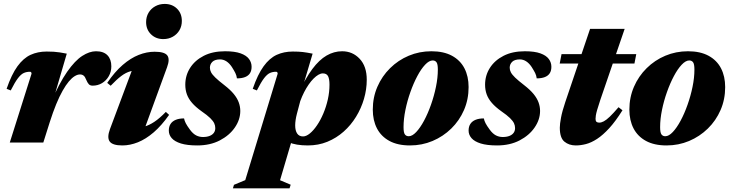

<svg xmlns="http://www.w3.org/2000/svg" viewBox="-20 -744 3824 1002"><path d="M144.5 -359Q144.5 -363.5 142.8 -366.5Q141 -369.5 136 -369.5Q118.5 -369.5 104 -363Q89.5 -356.5 73.8 -336Q58 -315.5 36 -272L14.5 -280.5Q40.5 -356 71.2 -398.2Q102 -440.5 139.5 -457.8Q177 -475 223.5 -475Q244.5 -475 260.5 -474Q276.5 -473 292.2 -470.5Q308 -468 328.5 -464L248 -189L245 -207.5Q289.5 -311 330.5 -369.5Q371.5 -428 409.2 -452.2Q447 -476.5 481 -476.5Q520.5 -476.5 540.8 -455.5Q561 -434.5 561 -398Q561 -369.5 547.8 -346.5Q534.5 -323.5 512.5 -310.2Q490.5 -297 463.5 -297Q450.5 -297 443.5 -304.5Q436.5 -312 430 -327.5Q424 -343.5 416.2 -349.5Q408.5 -355.5 397.5 -355.5Q384.5 -355.5 369.8 -346.5Q355 -337.5 339.2 -318.8Q323.5 -300 306.8 -270.5Q290 -241 273.2 -200Q256.5 -159 239.5 -106L206 0H31Z M554 -70.5 683 -415.5 716 -376.5Q685 -378.5 661 -372Q637 -365.5 613 -347.5Q589 -329.5 557.5 -296.5L539.5 -311.5Q579 -369.5 620.5 -405.2Q662 -441 704 -457.5Q746 -474 787 -474Q838.5 -474 853 -454.8Q867.5 -435.5 852 -393.5L722.5 -39L679.5 -77Q707.5 -76.5 732.8 -83.2Q758 -90 785.2 -108Q812.5 -126 845.5 -160L862.5 -144.5Q823 -88.5 782 -53.2Q741 -18 699.8 -1.5Q658.5 15 618.5 15Q567.5 15 552.5 -5.5Q537.5 -26 554 -70.5ZM742.5 -628.5Q742.5 -656 755.2 -677.5Q768 -699 790 -711.2Q812 -723.5 839.5 -723.5Q878.5 -723.5 903.8 -698.8Q929 -674 929 -634.5Q929 -607.5 916.5 -586.2Q904 -565 882 -552.5Q860 -540 832 -540Q793.5 -540 768 -565Q742.5 -590 742.5 -628.5Z M940.5 -126Q943 -113.5 949.5 -100.8Q956 -88 971.5 -67Q987 -46 1003.5 -37.5Q1020 -29 1039 -29Q1060 -29 1074.2 -34.8Q1088.5 -40.5 1096 -50.8Q1103.5 -61 1103.5 -75.5Q1103.5 -88.5 1098 -100.5Q1092.5 -112.5 1077 -127.8Q1061.5 -143 1031 -164Q1001 -185.5 982.5 -206.8Q964 -228 955.5 -251.2Q947 -274.5 947 -302Q947 -350 972 -389.5Q997 -429 1043.5 -452.8Q1090 -476.5 1154.5 -476.5Q1205.5 -476.5 1235.8 -465.5Q1266 -454.5 1279.5 -436.2Q1293 -418 1293 -395.5Q1293 -375 1284.5 -361.8Q1276 -348.5 1259 -341.8Q1242 -335 1216.5 -335Q1214.5 -350.5 1208.2 -363Q1202 -375.5 1190 -394.5Q1177.5 -413.5 1161.8 -423.8Q1146 -434 1128.5 -434Q1101.5 -434 1088.5 -421.5Q1075.5 -409 1075.5 -390.5Q1075.5 -378.5 1081.5 -366.8Q1087.5 -355 1103.8 -339.2Q1120 -323.5 1151 -299.5Q1182 -275.5 1200 -253.5Q1218 -231.5 1226 -209.5Q1234 -187.5 1234 -165Q1234 -120 1205.8 -78.8Q1177.5 -37.5 1127 -11.2Q1076.5 15 1009.5 15Q957 15 924.2 4.8Q891.5 -5.5 876.2 -23Q861 -40.5 861 -62.5Q861 -83 870 -97Q879 -111 896.8 -118.5Q914.5 -126 940.5 -126Z M1529.5 -150.5Q1525 -133.5 1522.8 -118Q1520.5 -102.5 1520.5 -89.5Q1520.5 -62.5 1530.8 -47.2Q1541 -32 1561.5 -32Q1578 -32 1597 -47.5Q1616 -63 1634.2 -89.8Q1652.5 -116.5 1667.2 -151.2Q1682 -186 1690.8 -224.8Q1699.5 -263.5 1699.5 -302.5Q1699.5 -332 1692 -346.5Q1684.5 -361 1664.5 -361Q1654 -361 1641.8 -354Q1629.5 -347 1616.5 -334Q1603.5 -321 1591 -303Q1578.5 -285 1567.2 -263Q1556 -241 1547 -216.5ZM1433 -50 1513.5 -47.5 1441.5 196.5 1497 220 1491 239H1195.5L1201 220.5L1260 196L1429 -359Q1429 -363.5 1427.2 -366.5Q1425.5 -369.5 1420.5 -369.5Q1403 -369.5 1388.5 -363Q1374 -356.5 1358.2 -336Q1342.5 -315.5 1320.5 -272L1299 -280.5Q1325 -356 1355.8 -398.2Q1386.5 -440.5 1424 -457.8Q1461.5 -475 1508 -475Q1539 -475 1560.2 -472.5Q1581.5 -470 1611.5 -464L1551 -260.5L1538 -257.5Q1574 -335.5 1610 -383.8Q1646 -432 1684.5 -454.2Q1723 -476.5 1765.5 -476.5Q1820 -476.5 1857 -437.2Q1894 -398 1894 -328Q1894 -277.5 1879.5 -228Q1865 -178.5 1838.2 -134.8Q1811.5 -91 1773.5 -57.2Q1735.5 -23.5 1688.5 -4.2Q1641.5 15 1586.5 15Q1524.5 15 1486 -1.8Q1447.5 -18.5 1433 -50Z M2231.5 -476.5Q2295.5 -476.5 2338.8 -453Q2382 -429.5 2403.8 -387.5Q2425.5 -345.5 2425.5 -289.5Q2425.5 -225 2401.5 -169.8Q2377.5 -114.5 2335 -73Q2292.5 -31.5 2237.2 -8.2Q2182 15 2119.5 15Q2055.5 15 2012.2 -8.5Q1969 -32 1947.2 -74Q1925.5 -116 1925.5 -172Q1925.5 -236 1949.5 -291.2Q1973.5 -346.5 2015.8 -388.2Q2058 -430 2113.2 -453.2Q2168.5 -476.5 2231.5 -476.5ZM2113 -33Q2131.5 -33 2152.2 -55Q2173 -77 2193 -114.2Q2213 -151.5 2229.2 -197.5Q2245.5 -243.5 2255.2 -291Q2265 -338.5 2265 -381Q2265 -409.5 2258 -419Q2251 -428.5 2238 -428.5Q2219.5 -428.5 2198.5 -406.2Q2177.5 -384 2157.8 -346.8Q2138 -309.5 2121.8 -263.8Q2105.5 -218 2095.8 -170.5Q2086 -123 2086 -80.5Q2086 -52 2093 -42.5Q2100 -33 2113 -33Z M2505 -126Q2507.5 -113.5 2514 -100.8Q2520.5 -88 2536 -67Q2551.5 -46 2568 -37.5Q2584.5 -29 2603.5 -29Q2624.5 -29 2638.8 -34.8Q2653 -40.5 2660.5 -50.8Q2668 -61 2668 -75.5Q2668 -88.5 2662.5 -100.5Q2657 -112.5 2641.5 -127.8Q2626 -143 2595.5 -164Q2565.5 -185.5 2547 -206.8Q2528.5 -228 2520 -251.2Q2511.5 -274.5 2511.5 -302Q2511.5 -350 2536.5 -389.5Q2561.5 -429 2608 -452.8Q2654.5 -476.5 2719 -476.5Q2770 -476.5 2800.2 -465.5Q2830.5 -454.5 2844 -436.2Q2857.5 -418 2857.5 -395.5Q2857.5 -375 2849 -361.8Q2840.5 -348.5 2823.5 -341.8Q2806.5 -335 2781 -335Q2779 -350.5 2772.8 -363Q2766.5 -375.5 2754.5 -394.5Q2742 -413.5 2726.2 -423.8Q2710.5 -434 2693 -434Q2666 -434 2653 -421.5Q2640 -409 2640 -390.5Q2640 -378.5 2646 -366.8Q2652 -355 2668.2 -339.2Q2684.5 -323.5 2715.5 -299.5Q2746.5 -275.5 2764.5 -253.5Q2782.5 -231.5 2790.5 -209.5Q2798.5 -187.5 2798.5 -165Q2798.5 -120 2770.2 -78.8Q2742 -37.5 2691.5 -11.2Q2641 15 2574 15Q2521.5 15 2488.8 4.8Q2456 -5.5 2440.8 -23Q2425.5 -40.5 2425.5 -62.5Q2425.5 -83 2434.5 -97Q2443.5 -111 2461.2 -118.5Q2479 -126 2505 -126Z M2901 -412.5 2910.5 -461.5H3300.5L3291 -412.5ZM3113 -223Q3102 -190 3096.5 -170.8Q3091 -151.5 3089.5 -141Q3088 -130.5 3088 -123.5Q3088 -112.5 3093 -108.2Q3098 -104 3107.5 -104Q3118 -104 3131 -110.8Q3144 -117.5 3162.5 -135.2Q3181 -153 3208 -184.5L3228.5 -168.5Q3192.5 -111 3159.5 -75Q3126.5 -39 3096.2 -19.2Q3066 0.5 3038.2 7.8Q3010.5 15 2985 15Q2949.5 15 2925.5 -4.8Q2901.5 -24.5 2901.5 -77.5Q2901.5 -96.5 2907.8 -130Q2914 -163.5 2930 -211L3059.5 -593.5H3240Z M3570.5 -476.5Q3634.5 -476.5 3677.8 -453Q3721 -429.5 3742.8 -387.5Q3764.5 -345.5 3764.5 -289.5Q3764.5 -225 3740.5 -169.8Q3716.5 -114.5 3674 -73Q3631.5 -31.5 3576.2 -8.2Q3521 15 3458.5 15Q3394.5 15 3351.2 -8.5Q3308 -32 3286.2 -74Q3264.5 -116 3264.5 -172Q3264.5 -236 3288.5 -291.2Q3312.5 -346.5 3354.8 -388.2Q3397 -430 3452.2 -453.2Q3507.5 -476.5 3570.5 -476.5ZM3452 -33Q3470.5 -33 3491.2 -55Q3512 -77 3532 -114.2Q3552 -151.5 3568.2 -197.5Q3584.5 -243.5 3594.2 -291Q3604 -338.5 3604 -381Q3604 -409.5 3597 -419Q3590 -428.5 3577 -428.5Q3558.5 -428.5 3537.5 -406.2Q3516.5 -384 3496.8 -346.8Q3477 -309.5 3460.8 -263.8Q3444.5 -218 3434.8 -170.5Q3425 -123 3425 -80.5Q3425 -52 3432 -42.5Q3439 -33 3452 -33Z"/></svg>

Font: Newsreader 36pt ExtraBold
Style: Italic
Weight: 800
Italic angle: -17°
Designer: Hugues Gentile
Foundry: Production Type
Version: Version 1.003